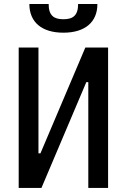

<svg xmlns="http://www.w3.org/2000/svg" viewBox="-20 -928 626 948"><path d="M72.3 0H184.6L406.2 -522.5H416V0H513.7V-693.4H401.4L179.7 -170.9H169.9V-693.4H72.3ZM293 -766.6C399.4 -766.6 460.9 -818.4 460.9 -908.2H365.7C365.7 -850.6 339.4 -833 293 -833C246.6 -833 220.2 -850.6 220.2 -908.2H125C125 -818.4 186.5 -766.6 293 -766.6Z"/></svg>

Font: CaskaydiaCove Nerd Font
Style: Regular
Weight: 400
Designer: Aaron Bell
Foundry: Saja Typeworks
Version: Version 2111.1;Nerd Fonts 2.3.3